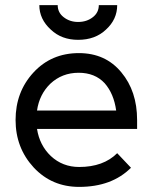

<svg xmlns="http://www.w3.org/2000/svg" viewBox="-20 -720 587 752"><path d="M517 -215V-250Q517 -363 455 -437Q393 -512 289 -512Q181 -512 111 -436Q41 -360 41 -250Q41 -141 112 -64Q183 12 290 12Q418 12 493 -63L439 -120Q385 -66 290 -66Q225 -66 179 -109Q157 -130 143.5 -156.5Q130 -183 125 -215ZM288 -435Q352 -435 390 -394Q426 -353 435 -287H125Q134 -350 177 -392Q223 -435 288 -435ZM134 -700Q134 -645 179 -604Q221 -564 286 -564Q353 -564 395 -604Q439 -644 439 -700H367Q367 -671 344 -653Q320 -634 286 -634Q253 -634 229 -653Q206 -671 206 -700Z"/></svg>

Font: Unageo
Style: Regular
Weight: 400
Designer: Richard Sepsi
Foundry: Richard Sepsi
Version: Version 2.000